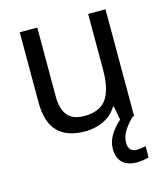

<svg xmlns="http://www.w3.org/2000/svg" viewBox="-112 -623 808 930"><g transform="rotate(-15 291.5 -158.0)"><path d="M520 155V211Q488 220 461 220Q412 220 387.5 195.5Q363 171 363 126Q363 92 383.5 58Q404 24 434 -1L421 -71H417Q393 -31 350.5 -10.5Q308 10 257 10Q166 10 120 -37.5Q74 -85 74 -185V-536H162V-191Q162 -126 189 -94.5Q216 -63 272 -63Q351 -63 384 -111Q417 -159 417 -257V-536H504V0H497Q463 34 448 60.5Q433 87 433 116Q433 138 444 149.5Q455 161 475 161Q490 161 520 155Z"/></g></svg>

Font: Noto Sans Display
Style: Regular
Weight: 400
Designer: Monotype Design team
Foundry: Monotype Imaging Inc.
Version: Version 1.000